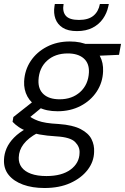

<svg xmlns="http://www.w3.org/2000/svg" viewBox="-47 -716 627 963"><path d="M176 227Q115 227 68.5 210Q22 193 -3.5 161.5Q-29 130 -27 85Q-26 56 -14 28Q-2 0 23.5 -26Q49 -52 88 -73L141 -49Q95 -24 71.5 6.5Q48 37 47 74Q46 102 61.5 123Q77 144 108.5 155.5Q140 167 186 167Q263 167 307 134.5Q351 102 352 51Q354 21 330 -3.5Q306 -28 236 -32Q187 -35 151.5 -41.5Q116 -48 91 -57Q66 -66 47.5 -78.5Q29 -91 16 -105L20 -129L124 -211L176 -188L80 -109L89 -141Q102 -131 115 -123.5Q128 -116 144.5 -110Q161 -104 185.5 -100Q210 -96 248 -94Q318 -89 357.5 -68.5Q397 -48 412 -18Q427 12 425 46Q424 95 392.5 136Q361 177 306 202Q251 227 176 227ZM242 -158Q185 -158 147 -178Q109 -198 90.5 -232Q72 -266 74 -308Q77 -365 107 -410Q137 -455 188 -481.5Q239 -508 303 -508Q360 -508 398 -488.5Q436 -469 454 -435Q472 -401 470 -358Q468 -302 438 -256.5Q408 -211 357 -184.5Q306 -158 242 -158ZM252 -218Q315 -218 355.5 -255Q396 -292 399 -353Q401 -399 372.5 -423.5Q344 -448 293 -448Q229 -448 189 -411.5Q149 -375 146 -314Q144 -268 172 -243Q200 -218 252 -218ZM370 -433 355 -496H560L550 -441ZM339 -560Q294 -560 267.5 -577Q241 -594 231 -622Q221 -650 226 -683L228 -696H272Q265 -658 283 -637Q301 -616 349 -616Q396 -616 421.5 -637Q447 -658 454 -696H499L496 -683Q489 -650 469.5 -622Q450 -594 417.5 -577Q385 -560 339 -560Z"/></svg>

Font: DM Sans 28pt Light
Style: Italic
Weight: 300
Italic angle: -10°
Version: Version 4.004;gftools[0.9.30]